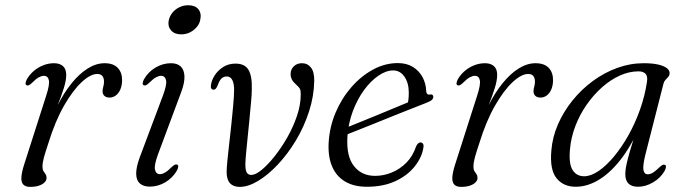

<svg xmlns="http://www.w3.org/2000/svg" viewBox="-20 -703 2612 732"><path d="M81.5 -378Q77 -380 77.5 -385.8Q78 -391.5 82 -400Q93 -419 109.2 -432.8Q125.5 -446.5 145.2 -454.2Q165 -462 186 -462Q207.5 -462 220 -451Q232.5 -440 232.5 -417.5Q232.5 -396 223.2 -366.8Q214 -337.5 201.5 -305.8Q189 -274 179 -245.8Q169 -217.5 167.5 -198H160Q175.5 -253 199.5 -301Q223.5 -349 252.8 -385.2Q282 -421.5 314.2 -441.8Q346.5 -462 378.5 -462Q412.5 -462 429.2 -444Q446 -426 445.5 -396Q445 -376 438.5 -361.2Q432 -346.5 421.2 -338.8Q410.5 -331 398 -331Q384.5 -331 377.8 -337.8Q371 -344.5 371 -354.5Q371 -363.5 373.8 -372.5Q376.5 -381.5 376.5 -392Q376.5 -405 370.5 -413Q364.5 -421 350.5 -421Q325 -421 291.5 -390Q258 -359 224.2 -300.2Q190.5 -241.5 164.5 -157.5Q153 -123 147.5 -103Q142 -83 142 -67Q142 -56.5 145.8 -50.5Q149.5 -44.5 153.5 -39Q157.5 -33.5 157.5 -24.5Q157.5 -15.5 150 -7.8Q142.5 0 128.5 4.8Q114.5 9.5 95 9.5Q77.5 9.5 69 0.8Q60.5 -8 61.5 -26.8Q62.5 -45.5 72 -75.5L156.5 -339.5Q170 -381 166.2 -397.5Q162.5 -414 147.5 -414Q139 -414 128 -408.2Q117 -402.5 102 -387Q95 -380.5 90.2 -378.2Q85.5 -376 81.5 -378Z M582 -113.5Q567 -72.5 571 -55.8Q575 -39 589.5 -39Q598.5 -39 609 -45Q619.5 -51 635 -66.5Q642 -73 646.5 -75Q651 -77 655.5 -75.5Q660 -73 659.5 -67.2Q659 -61.5 655 -53.5Q638.5 -25 610.5 -8.2Q582.5 8.5 551 8.5Q526.5 8.5 513 -3.8Q499.5 -16 499.2 -40.5Q499 -65 512 -101L601.5 -339.5Q617 -381 613 -397.5Q609 -414 594 -414Q585.5 -414 574.8 -408.2Q564 -402.5 548.5 -387Q541.5 -380.5 537 -378.2Q532.5 -376 528 -378Q523.5 -380 524 -385.8Q524.5 -391.5 528.5 -400Q544.5 -428.5 572.5 -445.2Q600.5 -462 632 -462Q655.5 -462 668.8 -449.8Q682 -437.5 683.2 -412.8Q684.5 -388 670.5 -351ZM670.5 -572Q645.5 -572 632.2 -587.2Q619 -602.5 623 -623.5Q626 -640 636.5 -653.5Q647 -667 663 -675Q679 -683 697.5 -683Q724 -683 736.2 -668Q748.5 -653 744 -631Q742 -614.5 731.2 -601.2Q720.5 -588 705 -580Q689.5 -572 670.5 -572Z M844 -46Q844.5 -17.5 857.2 -4Q870 9.5 894 9.5Q926.5 9.5 964.5 -13.5Q1002.5 -36.5 1040 -76.5Q1077.5 -116.5 1108.5 -168.2Q1139.5 -220 1158.2 -278Q1177 -336 1178 -394.5Q1178.5 -429 1165.5 -445.5Q1152.5 -462 1131 -462Q1112.5 -462 1100.5 -450.5Q1088.5 -439 1088 -422.5Q1087.5 -410 1092.8 -400Q1098 -390 1108 -381.5Q1120 -371 1123.5 -363.8Q1127 -356.5 1126.5 -342.5Q1126.5 -303 1112 -260.5Q1097.5 -218 1074.8 -178.2Q1052 -138.5 1026.2 -106.2Q1000.5 -74 977.2 -55Q954 -36 938 -36Q926.5 -36 921 -45Q915.5 -54 915.5 -75Q915.5 -87.5 917.8 -114.5Q920 -141.5 923.8 -175.8Q927.5 -210 930.8 -245.5Q934 -281 937 -312.2Q940 -343.5 940 -363.5Q941.5 -412.5 927.5 -436.5Q913.5 -460.5 878 -460.5Q850.5 -460.5 830 -447Q809.5 -433.5 797.8 -414.5Q786 -395.5 784 -377Q783 -369 786 -365Q789 -361 794 -361Q799 -361 802.8 -365Q806.5 -369 810.5 -379Q816.5 -396.5 824.8 -404Q833 -411.5 844.5 -411.5Q859 -411.5 866 -397.2Q873 -383 872.5 -357.5Q872 -334 869 -300.2Q866 -266.5 862 -228.5Q858 -190.5 853.8 -154.5Q849.5 -118.5 846.8 -89.8Q844 -61 844 -46Z M1273 -205Q1273 -205 1292.2 -213Q1311.5 -221 1342.8 -233.5Q1374 -246 1410 -260.8Q1446 -275.5 1480.5 -290Q1515 -304.5 1541 -315L1532 -301Q1535.5 -310.5 1537 -322Q1538.5 -333.5 1538.5 -350.5Q1538.5 -386.5 1522 -410.5Q1505.5 -434.5 1479 -434.5Q1452 -434.5 1422.8 -414.5Q1393.5 -394.5 1368 -359.8Q1342.5 -325 1325.2 -279.2Q1308 -233.5 1304.5 -181.5Q1300 -107 1329.5 -69.8Q1359 -32.5 1410 -32.5Q1443 -32.5 1474.2 -45.5Q1505.5 -58.5 1530 -83.5Q1554.5 -108.5 1566.5 -145.5Q1571 -154 1575 -157Q1579 -160 1583.5 -160Q1589.5 -159.5 1592.8 -154.8Q1596 -150 1594 -139Q1588 -102 1560.5 -67.8Q1533 -33.5 1487 -12.2Q1441 9 1379 9Q1329 9 1295.5 -11Q1262 -31 1246 -68.8Q1230 -106.5 1233 -159.5Q1236.5 -219.5 1259.5 -273.8Q1282.5 -328 1319.5 -370.5Q1356.5 -413 1402.2 -437.8Q1448 -462.5 1496.5 -462.5Q1530.5 -462.5 1554.2 -447.8Q1578 -433 1591 -408.8Q1604 -384.5 1605 -355Q1605 -349 1608.5 -345.2Q1612 -341.5 1618 -342.5Q1625 -344 1628.5 -341.5Q1632 -339 1632 -333.5Q1632 -327.5 1626.5 -322.2Q1621 -317 1604.5 -310.5Q1585.5 -303 1554.2 -290.8Q1523 -278.5 1486.2 -263.8Q1449.5 -249 1412.5 -234Q1375.5 -219 1344.8 -207Q1314 -195 1295.5 -187.5Q1277 -180 1277 -180Z M1724.5 -378Q1720 -380 1720.5 -385.8Q1721 -391.5 1725 -400Q1736 -419 1752.2 -432.8Q1768.5 -446.5 1788.2 -454.2Q1808 -462 1829 -462Q1850.5 -462 1863 -451Q1875.5 -440 1875.5 -417.5Q1875.5 -396 1866.2 -366.8Q1857 -337.5 1844.5 -305.8Q1832 -274 1822 -245.8Q1812 -217.5 1810.5 -198H1803Q1818.5 -253 1842.5 -301Q1866.5 -349 1895.8 -385.2Q1925 -421.5 1957.2 -441.8Q1989.5 -462 2021.5 -462Q2055.5 -462 2072.2 -444Q2089 -426 2088.5 -396Q2088 -376 2081.5 -361.2Q2075 -346.5 2064.2 -338.8Q2053.5 -331 2041 -331Q2027.5 -331 2020.8 -337.8Q2014 -344.5 2014 -354.5Q2014 -363.5 2016.8 -372.5Q2019.5 -381.5 2019.5 -392Q2019.5 -405 2013.5 -413Q2007.5 -421 1993.5 -421Q1968 -421 1934.5 -390Q1901 -359 1867.2 -300.2Q1833.5 -241.5 1807.5 -157.5Q1796 -123 1790.5 -103Q1785 -83 1785 -67Q1785 -56.5 1788.8 -50.5Q1792.5 -44.5 1796.5 -39Q1800.5 -33.5 1800.5 -24.5Q1800.5 -15.5 1793 -7.8Q1785.5 0 1771.5 4.8Q1757.5 9.5 1738 9.5Q1720.5 9.5 1712 0.8Q1703.5 -8 1704.5 -26.8Q1705.5 -45.5 1715 -75.5L1799.5 -339.5Q1813 -381 1809.2 -397.5Q1805.5 -414 1790.5 -414Q1782 -414 1771 -408.2Q1760 -402.5 1745 -387Q1738 -380.5 1733.2 -378.2Q1728.5 -376 1724.5 -378Z M2440.5 -113.5Q2430 -70.5 2433.2 -54.5Q2436.5 -38.5 2449 -38.5Q2459 -38.5 2469 -44.5Q2479 -50.5 2494.5 -65.5Q2501.5 -72 2506 -74.2Q2510.5 -76.5 2515 -74.5Q2519.5 -72.5 2519 -66.8Q2518.5 -61 2514.5 -52.5Q2498.5 -24.5 2470 -7.8Q2441.5 9 2412.5 9Q2389 9 2376.5 -2.8Q2364 -14.5 2364 -38.5Q2364 -50 2366.2 -64Q2368.5 -78 2374.5 -101Q2380.5 -124 2391.8 -160.5Q2403 -197 2420.5 -253L2428.5 -243.5Q2396 -162.5 2354.8 -106Q2313.5 -49.5 2267.5 -20.2Q2221.5 9 2175 9Q2128 9 2101.8 -23.5Q2075.5 -56 2082 -129Q2086 -180 2107.2 -228.8Q2128.5 -277.5 2162.5 -319.8Q2196.5 -362 2240 -394Q2283.5 -426 2333 -444Q2382.5 -462 2434 -462Q2467 -462 2489 -457Q2511 -452 2522.2 -443.2Q2533.5 -434.5 2533 -423.5Q2532.5 -415.5 2527.5 -409.8Q2522.5 -404 2517 -398.2Q2511.5 -392.5 2509.5 -384ZM2153 -134Q2148 -78 2163.2 -54.5Q2178.5 -31 2207 -31Q2232.5 -31 2262 -51Q2291.5 -71 2321 -106.5Q2350.5 -142 2376 -187.5Q2401.5 -233 2420 -285Q2438.5 -337 2446.5 -390.5Q2450 -412 2441.2 -421.5Q2432.5 -431 2414.5 -431Q2378.5 -431 2342.8 -414.8Q2307 -398.5 2274.8 -369.8Q2242.5 -341 2216.2 -303.2Q2190 -265.5 2173.5 -222.2Q2157 -179 2153 -134Z"/></svg>

Font: Fraunces Light
Style: Italic
Weight: 300
Italic angle: -16°
Version: Version 1.000;[b76b70a41]